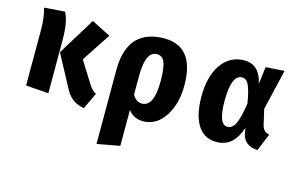

<svg xmlns="http://www.w3.org/2000/svg" viewBox="-102 -851 2114 1365"><g transform="rotate(15 955.0 -168.5)"><path d="M435 -299 539 -133Q564 -97 589 -86L532 34Q481 25 450 2Q413 -25 386 -80L265 -306L434 -581L574 -510ZM226 -594Q244 -557 251 -517Q261 -466 261 -385V-3L94 -15V-426Q94 -515 74 -583Z M1181 -306Q1181 -174 1125 -85Q1068 8 975 15Q896 20 852 -38V226L685 257V-286Q685 -575 929 -592Q1181 -610 1181 -306ZM1010 -292Q1010 -398 989 -439Q970 -474 931 -471Q852 -466 852 -288V-151Q880 -101 927 -104Q1010 -110 1010 -292Z M1689 -454 1705 -582 1842 -591 1772 -293 1798 -179Q1809 -133 1854 -125L1801 3Q1701 -3 1684 -90L1678 -128Q1632 14 1519 22Q1425 29 1373 -41Q1318 -116 1318 -264Q1318 -405 1375 -493Q1433 -582 1533 -589Q1659 -597 1689 -454ZM1485 -275Q1485 -179 1505 -137Q1522 -100 1555 -102Q1588 -104 1608 -143Q1631 -188 1647 -299Q1631 -397 1611 -435Q1592 -471 1559 -468Q1485 -463 1485 -275Z"/></g></svg>

Font: Xiangcui Wave Sans Xiangcui Wave Sans
Style: Regular
Weight: 800
Width: 3
Version: Version 0.920;March 28, 2024;FontCreator 14.0.0.2814 64-bit